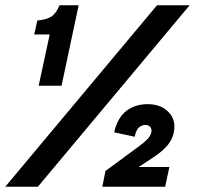

<svg xmlns="http://www.w3.org/2000/svg" viewBox="-43 -710 764 730"><path d="M-23 0 554 -690H678L101 0ZM104 -384 146 -579H87L99 -632Q133 -635 152 -647Q171 -659 183 -690H256L191 -384ZM346 0 358 -60 475 -146Q511 -172 522 -186Q533 -200 533 -213Q533 -224 526 -229.5Q519 -235 509 -235Q498 -235 486.5 -226.5Q475 -218 469 -190L391 -207Q404 -263 437.5 -288.5Q471 -314 518 -314Q564 -314 592 -289.5Q620 -265 620 -229Q620 -196 602 -168.5Q584 -141 542 -113L484 -75H601L585 0Z"/></svg>

Font: Radio Canada Big SemiBold
Style: Italic
Weight: 600
Italic angle: -12°
Designer: Étienne Aubert Bonn
Foundry: Coppers and Brasses
Version: Version 1.001